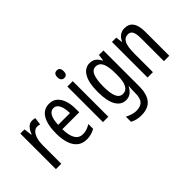

<svg xmlns="http://www.w3.org/2000/svg" viewBox="-105 -1274 2049 2049"><g transform="rotate(-45 919.5 -249.5)"><path d="M249 -547Q273 -547 295 -540L283 -456Q266 -463 243 -463Q215 -463 192.5 -439Q170 -415 158 -374Q146 -333 146 -280V0H65V-537H128L139 -445H144Q161 -492 187.5 -519.5Q214 -547 249 -547Z M507 -546Q562 -546 598 -514.5Q634 -483 652 -429.5Q670 -376 670 -309V-253H415Q418 -59 534 -59Q563 -59 591.5 -68Q620 -77 650 -96V-24Q594 10 525 10Q457 10 415 -26.5Q373 -63 354 -125Q335 -187 335 -265Q335 -402 378.5 -474Q422 -546 507 -546ZM507 -480Q466 -480 443 -440Q420 -400 416 -317H594Q594 -361 585 -398Q576 -435 556.5 -457.5Q537 -480 507 -480Z M817 -739Q863 -739 863 -681Q863 -624 817 -624Q795 -624 782 -639Q769 -654 769 -681Q769 -739 817 -739ZM856 -537V0H775V-537Z M1120 -547Q1158 -547 1186.5 -528Q1215 -509 1237 -466H1242L1251 -537H1319V6Q1319 118 1271 179Q1223 240 1116 240Q1079 240 1048.5 232.5Q1018 225 989 209V132Q1057 168 1114 168Q1176 168 1207 135.5Q1238 103 1238 25V9Q1238 -8 1239 -29.5Q1240 -51 1242 -75H1238Q1195 10 1117 10Q1044 10 1003.5 -60Q963 -130 963 -266Q963 -406 1005 -476.5Q1047 -547 1120 -547ZM1137 -475Q1090 -475 1068 -421.5Q1046 -368 1046 -265Q1046 -159 1069 -110Q1092 -61 1140 -61Q1238 -61 1238 -245V-270Q1238 -377 1214 -426Q1190 -475 1137 -475Z M1645 -547Q1776 -547 1776 -364V0H1695V-348Q1695 -411 1679 -443Q1663 -475 1627 -475Q1575 -475 1552 -429Q1529 -383 1529 -279V0H1448V-537H1513L1522 -464H1527Q1544 -504 1575.5 -525.5Q1607 -547 1645 -547Z"/></g></svg>

Font: Noto Sans Georgian ExtraCondensed
Style: Regular
Weight: 400
Width: 2
Designer: Monotype Design Team, Akaki Razmadze
Foundry: Google LLC
Version: Version 2.005; ttfautohint (v1.8.4.7-5d5b)